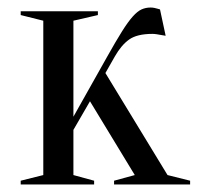

<svg xmlns="http://www.w3.org/2000/svg" viewBox="-20 -490 525 510"><path d="M219 -221 175 -145V-25L230 -10V0H35V-10L95 -25V-435L35 -450V-460H240V-450L175 -435V-180L265 -340Q288 -381 304 -406.5Q320 -432 332.5 -446Q345 -460 356 -465Q367 -470 380 -470Q385 -470 390 -469Q395 -468 398 -467Q402 -466 405 -465L420 -395Q414 -396 408 -397Q403 -398 396.5 -399Q390 -400 385 -400Q344 -400 323 -385Q302 -370 285 -340L260 -296L425 -25L485 -10V0H283V-10L338 -25Z"/></svg>

Font: Oranienbaum
Style: Regular
Weight: 400
Designer: Oleg Pospelov and Jovanny Lemonad
Foundry: Oleg Pospelov and jovanny Lemonad
Version: Version 1.001; ttfautohint (v0.91) -l 8 -r 50 -G 200 -x 0 -w